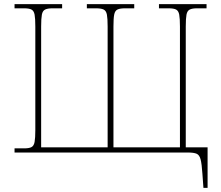

<svg xmlns="http://www.w3.org/2000/svg" viewBox="-20 -734 1064 924"><path d="M959 170 954 101Q951 55 945.5 33.5Q940 12 926.5 6Q913 0 884 0H50V-20H96Q120 -20 131.5 -26Q143 -32 146.5 -51Q150 -70 150 -108V-606Q150 -645 146.5 -663.5Q143 -682 131.5 -688Q120 -694 96 -694H50V-714H279V-694H233Q209 -694 197 -688Q185 -682 181.5 -663.5Q178 -645 178 -606V-25H498V-606Q498 -645 494.5 -663.5Q491 -682 479 -688Q467 -694 442 -694H398V-714H626V-694H582Q557 -694 545 -688Q533 -682 529.5 -663.5Q526 -645 526 -606V-25H846V-606Q846 -645 842.5 -663.5Q839 -682 827.5 -688Q816 -694 791 -694H745V-714H974V-694H928Q905 -694 893 -688Q881 -682 877.5 -663.5Q874 -645 874 -606V-25H979V170Z"/></svg>

Font: Noto Serif Thin
Style: Regular
Weight: 100
Designer: Monotype Design Team
Foundry: Monotype Imaging Inc.
Version: Version 2.015